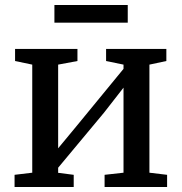

<svg xmlns="http://www.w3.org/2000/svg" viewBox="-20 -751 730 771"><path d="M38.5 0V-49L109.5 -57.5V-491.5L40.5 -506V-554.5H291V-506L213.5 -491.5V-155.5L286 -243L476 -474.5V-491.5L406 -506V-554.5H648V-506L580 -491.5V-57.5L651 -49V0H400V-49L476 -57.5V-399L398 -299L213.5 -77.5V-57L276 -49V0ZM493 -731V-660H198.5V-731Z"/></svg>

Font: Merriweather 20pt
Style: Regular
Weight: 400
Version: Version 2.100